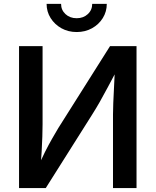

<svg xmlns="http://www.w3.org/2000/svg" viewBox="-20 -964 797 984"><path d="M679.7 0H559.1V-377.4Q559.1 -399.4 560.5 -436Q562 -472.7 564.5 -519.8Q566.9 -566.9 569.3 -620.1H587.4Q555.2 -559.6 532.7 -517.3Q510.3 -475.1 491.7 -442.4Q473.1 -409.7 452.1 -376.5L214.4 0H77.6V-727.5H198.2V-326.7Q198.2 -300.8 197 -264.2Q195.8 -227.5 193.4 -185.5Q190.9 -143.6 187.5 -102.5H172.9Q191.9 -147.9 210.9 -185.8Q230 -223.6 247.6 -254.2Q265.1 -284.7 278.8 -307.6L543.9 -727.5H679.7ZM373 -799.8Q329.6 -799.8 294.9 -819.1Q260.3 -838.4 239.5 -871.3Q218.8 -904.3 218.8 -944.3H293Q293 -912.6 315.7 -891.6Q338.4 -870.6 373 -870.6Q407.2 -870.6 429.9 -891.6Q452.6 -912.6 452.6 -944.3H527.3Q527.3 -904.3 506.8 -871.3Q486.3 -838.4 451.4 -819.1Q416.5 -799.8 373 -799.8Z"/></svg>

Font: Inter
Style: 540
Weight: 540
Designer: Rasmus Andersson
Foundry: rsms
Version: Version 4.001;git-66647c0bb